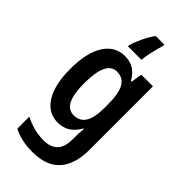

<svg xmlns="http://www.w3.org/2000/svg" viewBox="-307 -834 1141 1141"><g transform="rotate(45 264.0 -263.0)"><path d="M218 -553Q260 -553 291.5 -534Q323 -515 347 -473H353L364 -543H462V-9Q462 111 405.5 175.5Q349 240 229 240Q138 240 70 205V104Q148 144 229 144Q286 144 316.5 114Q347 84 347 17V4Q347 -32 351 -73H346Q301 10 214 10Q133 10 87 -63Q41 -136 41 -269Q41 -405 88 -479Q135 -553 218 -553ZM249 -454Q160 -454 160 -267Q160 -176 182.5 -132Q205 -88 251 -88Q300 -88 324.5 -127Q349 -166 349 -250V-274Q349 -369 325 -411.5Q301 -454 249 -454ZM334 -754Q324 -721 314 -678Q304 -635 302 -606H189V-616Q199 -651 218.5 -692Q238 -733 262 -766H334Z"/></g></svg>

Font: Noto Sans Myanmar Condensed SemiBold
Style: Regular
Weight: 600
Width: 3
Designer: Monotype Design Team
Foundry: Monotype Imaging Inc.
Version: Version 2.107; ttfautohint (v1.8.4.7-5d5b)